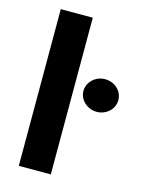

<svg xmlns="http://www.w3.org/2000/svg" viewBox="-109 -772 623 837"><g transform="rotate(15 202.5 -353.5)"><path d="M204 0H59.6V-707.2H204ZM247.1 -388.8Q247.1 -408.7 258 -425.7Q268.8 -442.7 286.8 -452.5Q304.7 -462.3 326.1 -462.3Q347.3 -462.3 365.5 -452.5Q383.7 -442.7 394.2 -425.7Q404.7 -408.7 404.7 -388.8Q404.7 -368.9 394.2 -352Q383.7 -335.1 365.5 -325.2Q347.3 -315.2 326.1 -315.2Q304.7 -315.2 286.8 -325.2Q268.8 -335.1 258 -352Q247.1 -368.9 247.1 -388.8Z"/></g></svg>

Font: Pretendard Variable
Style: Regular
Weight: 400
Designer: Base glyphs from Inter by Rasmus Andersson; Hangul glyphs from Noto Sans CJK(Source Han Sans) by Jang Soo-young and Kang
Foundry: Kil Hyung-jin
Version: Version 1.100;FEAKit 1.0